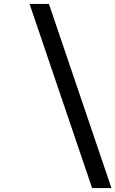

<svg xmlns="http://www.w3.org/2000/svg" viewBox="-20 -836 585 973"><path d="M129.9 -815.9H228L544.9 117.2H446.8Z"/></svg>

Font: Trueno
Style: Regular
Weight: 400
Designer: Julieta Ulanovsky
Foundry: Julieta Ulanovsky
Version: Version 3.001b | FøM Fix